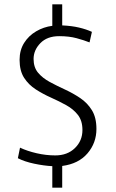

<svg xmlns="http://www.w3.org/2000/svg" viewBox="-20 -783 537 892"><path d="M428 -184Q428 -119 386.5 -70.5Q345 -22 269 -12V89H223V-11Q184 -13 139 -22.5Q94 -32 63 -48L73 -97Q107 -81 150.5 -71Q194 -61 237 -61Q293 -61 328 -95Q363 -129 363 -179Q363 -222 342 -249Q321 -276 287.5 -294.5Q254 -313 217 -329.5Q180 -346 146.5 -367.5Q113 -389 92 -421.5Q71 -454 71 -505Q71 -550 92 -583.5Q113 -617 148 -637.5Q183 -658 223 -663V-763H269V-665Q313 -663 347 -655Q381 -647 407 -635L396 -586Q371 -596 336 -605.5Q301 -615 255 -615Q199 -615 167.5 -582.5Q136 -550 136 -509Q136 -470 157 -445Q178 -420 211.5 -402Q245 -384 282 -367Q319 -350 352.5 -327.5Q386 -305 407 -271Q428 -237 428 -184Z"/></svg>

Font: Murecho Light
Style: Regular
Weight: 300
Designer: Neil Summerour
Foundry: Positype
Version: Version 1.010; ttfautohint (v1.8.3)